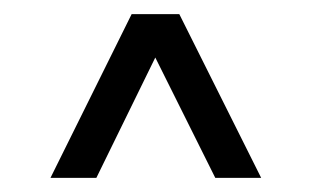

<svg xmlns="http://www.w3.org/2000/svg" viewBox="-20 -710 441 272"><path d="M51.5 -458 166.5 -690H234L350 -458H285L200 -628.5L116.5 -458Z"/></svg>

Font: Big Shoulders Stencil Text Medium
Style: Regular
Weight: 500
Designer: Patric King
Foundry: XO Type Co
Version: Version 1.000